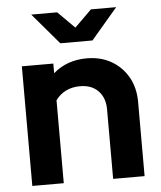

<svg xmlns="http://www.w3.org/2000/svg" viewBox="-53 -787 699 833"><g transform="rotate(-5 296.5 -370.5)"><path d="M54 0V-521H191V-479Q251 -531 337 -531Q398 -531 444 -504.5Q490 -478 516.5 -431.5Q543 -385 543 -323V0H406V-303Q406 -353 377 -383Q348 -413 298 -413Q229 -413 191 -361V0ZM227 -741 300 -668 374 -741H484L369 -606H229L114 -741Z"/></g></svg>

Font: Red Hat Display
Style: Bold
Weight: 700
Designer: Pentagram, MCKL
Foundry: Pentagram, MCKL
Version: Version 1.023; ttfautohint (v1.8.3)